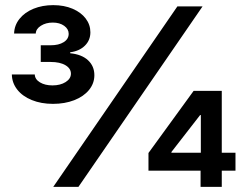

<svg xmlns="http://www.w3.org/2000/svg" viewBox="-20 -732 964 752"><path d="M674.8 -707H773.4L287.1 0H188.5ZM561.5 -132.8 738.3 -376H848.6V-133.8H902.3V-63.5H848.6V0H765.6V-63.5H561.5ZM766.6 -133.8V-281.2H763.7L651.4 -136.7V-133.8ZM26.4 -440.4H116.2Q116.7 -421.4 136.5 -409.4Q156.2 -397.5 185.5 -397.5Q216.3 -397.5 237.1 -410.6Q257.8 -423.8 257.8 -443.4Q257.8 -463.9 236.3 -476.6Q214.8 -489.3 178.7 -489.3H139.6V-554.7H178.7Q210 -554.7 229.5 -566.9Q249 -579.1 249 -599.6Q249 -618.2 231.4 -630.9Q213.9 -643.6 186.5 -643.6Q159.7 -643.6 140.1 -631.1Q120.6 -618.7 120.1 -600.6H35.2Q36.1 -632.8 56.4 -658.2Q76.7 -683.6 111.3 -697.8Q146 -711.9 188.5 -711.9Q231 -711.9 264.2 -697.8Q297.4 -683.6 315.7 -659.4Q334 -635.3 334 -605.5Q334 -574.2 312.3 -553Q290.5 -531.7 254.9 -527.3V-523.4Q300.3 -519 325 -495.8Q349.6 -472.7 349.6 -437.5Q349.6 -405.3 328.6 -379.6Q307.6 -354 270.8 -339.6Q233.9 -325.2 187.5 -325.2Q141.1 -325.2 104.5 -340.1Q67.9 -355 47.4 -381.3Q26.9 -407.7 26.4 -440.4Z"/></svg>

Font: Pretendard Std SemiBold
Style: Regular
Weight: 600
Designer: Base glyphs from Inter by Rasmus Andersson; Hangeul glyphs from Noto Sans CJK(Source Han Sans) by Jang Soo-young and Kan
Foundry: Kil Hyung-jin
Version: Version 1.309